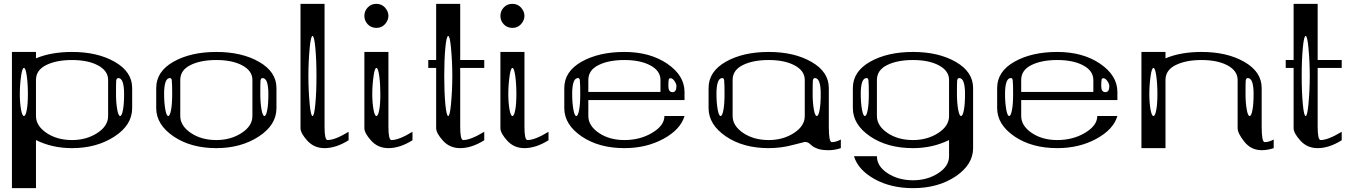

<svg xmlns="http://www.w3.org/2000/svg" viewBox="-20 -770 7036 998"><path d="M125 -281.2Q125 -335 119.1 -376Q113.3 -417 104.5 -417Q95.7 -417 89.8 -376Q83 -328.1 83 -281.2Q83 -234.4 89.8 -198.2Q95.7 -167 104.5 -167Q113.3 -167 119.1 -198.2Q125 -228.5 125 -281.2ZM625 -281.2Q625 -364.3 594.7 -364.3Q585.9 -364.3 584 -350.6Q583 -341.8 583 -281.2Q583 -234.4 589.8 -198.2Q595.7 -167 604.5 -167Q613.3 -167 619.1 -198.2Q625 -228.5 625 -281.2ZM167 -500V-466.8Q246.1 -500 354.5 -500Q487.3 -500 577.1 -448.2Q667 -396.5 667 -312.5V-208Q667 -120.1 575.2 -60.5Q482.4 0 354.5 0Q251 0 167 -42V208H42V-500ZM542 -167V-354.5Q542 -402.3 488.3 -430.7Q436.5 -458 354.5 -458Q272.5 -458 219.7 -431.6Q167 -405.3 167 -354.5V-167Q167 -116.2 221.7 -79.1Q276.4 -42 354.5 -42Q429.7 -42 486.3 -79.1Q542 -115.2 542 -167Z M1375 -281.2Q1375 -364.3 1344.7 -364.3Q1335.9 -364.3 1334 -350.6Q1333 -341.8 1333 -281.2Q1333 -234.4 1339.8 -198.2Q1345.7 -167 1354.5 -167Q1363.3 -167 1369.1 -198.2Q1375 -228.5 1375 -281.2ZM873 -351.6Q872.1 -364.3 863.3 -364.3Q833 -364.3 833 -281.2Q833 -234.4 839.8 -198.2Q845.7 -167 854.5 -167Q863.3 -167 869.1 -198.2Q875 -228.5 875 -281.2Q875 -334 873 -351.6ZM1292 -167V-354.5Q1292 -402.3 1238.3 -430.7Q1186.5 -458 1104.5 -458Q1022.5 -458 969.7 -431.6Q917 -405.3 917 -354.5V-167Q917 -116.2 971.7 -79.1Q1026.4 -42 1104.5 -42Q1179.7 -42 1236.3 -79.1Q1292 -115.2 1292 -167ZM1417 -208Q1417 -120.1 1325.2 -60.5Q1232.4 0 1104.5 0Q972.7 0 882.8 -60.5Q792 -122.1 792 -208V-312.5Q792 -398.4 881.8 -449.2Q971.7 -500 1104.5 -500Q1237.3 -500 1327.1 -448.2Q1417 -396.5 1417 -312.5Z M1589.8 -521.5Q1583 -449.2 1583 -375Q1583 -300.8 1589.8 -228.5Q1595.7 -167 1604.5 -167Q1613.3 -167 1619.1 -228.5Q1625 -290 1625 -375Q1625 -460 1619.1 -521.5Q1613.3 -583 1604.5 -583Q1595.7 -583 1589.8 -521.5ZM1667 -750V-110.4Q1667 -42 1682.6 -42Q1721.7 -42 1792 -85V-41Q1726.6 0 1667 0Q1612.3 0 1577.1 -39.1Q1542 -78.1 1542 -103.5V-750Z M1980.5 -643.6Q1962.9 -625 1936.5 -625Q1909.2 -625 1891.6 -643.6Q1874 -662.1 1874 -687.5Q1874 -712.9 1891.6 -731.4Q1909.2 -750 1936.5 -750Q1962.9 -750 1980.5 -731.4Q1999 -710.9 1999 -687.5Q1999 -664.1 1980.5 -643.6ZM1957 -281.2Q1957 -335 1951.2 -376Q1945.3 -417 1936.5 -417Q1927.7 -417 1921.9 -376Q1915 -328.1 1915 -281.2Q1915 -234.4 1921.9 -198.2Q1927.7 -167 1936.5 -167Q1945.3 -167 1951.2 -198.2Q1957 -228.5 1957 -281.2ZM1999 -500V-110.4Q1999 -42 2014.6 -42Q2053.7 -42 2124 -85V-41Q2058.6 0 1999 0Q1944.3 0 1909.2 -39.1Q1874 -78.1 1874 -103.5V-500Z M2324.2 -521.5Q2318.4 -583 2309.6 -583Q2300.8 -583 2294.9 -521.5Q2289.1 -460 2289.1 -375Q2289.1 -290 2294.9 -228.5Q2300.8 -167 2309.6 -167Q2318.4 -167 2324.2 -228.5Q2331.1 -300.8 2331.1 -375Q2331.1 -449.2 2324.2 -521.5ZM2372.1 -750V-458H2497.1V-417H2372.1V-110.4Q2372.1 -42 2387.7 -42Q2425.8 -42 2497.1 -85V-41Q2431.6 0 2372.1 0Q2317.4 0 2282.2 -39.1Q2247.1 -78.1 2247.1 -103.5V-417H2206.1V-458H2247.1V-750Z M2687.5 -643.6Q2669.9 -625 2643.6 -625Q2616.2 -625 2598.6 -643.6Q2581.1 -662.1 2581.1 -687.5Q2581.1 -712.9 2598.6 -731.4Q2616.2 -750 2643.6 -750Q2669.9 -750 2687.5 -731.4Q2706.1 -710.9 2706.1 -687.5Q2706.1 -664.1 2687.5 -643.6ZM2664.1 -281.2Q2664.1 -335 2658.2 -376Q2652.3 -417 2643.6 -417Q2634.8 -417 2628.9 -376Q2622.1 -328.1 2622.1 -281.2Q2622.1 -234.4 2628.9 -198.2Q2634.8 -167 2643.6 -167Q2652.3 -167 2658.2 -198.2Q2664.1 -228.5 2664.1 -281.2ZM2706.1 -500V-110.4Q2706.1 -42 2721.7 -42Q2760.7 -42 2831.1 -85V-41Q2765.6 0 2706.1 0Q2651.4 0 2616.2 -39.1Q2581.1 -78.1 2581.1 -103.5V-500Z M3496.1 -322.3Q3496.1 -334 3485.4 -349.6Q3475.6 -363.3 3465.8 -363.3Q3457 -363.3 3456.1 -356.4Q3454.1 -346.7 3454.1 -322.3Q3454.1 -291 3475.6 -291Q3496.1 -291 3496.1 -322.3ZM2994.1 -351.6Q2993.2 -364.3 2984.4 -364.3Q2954.1 -364.3 2954.1 -281.2Q2954.1 -234.4 2960.9 -198.2Q2966.8 -167 2975.6 -167Q2984.4 -167 2990.2 -198.2Q2996.1 -228.5 2996.1 -281.2Q2996.1 -334 2994.1 -351.6ZM3538.1 -250H3038.1V-167Q3038.1 -116.2 3092.8 -79.1Q3147.5 -42 3225.6 -42Q3306.6 -42 3369.1 -79.1Q3433.6 -117.2 3433.6 -167H3538.1Q3517.6 -96.7 3427.7 -47.9Q3338.9 0 3225.6 0Q3093.8 0 3003.9 -60.5Q2913.1 -122.1 2913.1 -208V-312.5Q2913.1 -398.4 3002.9 -449.2Q3092.8 -500 3225.6 -500Q3357.4 -500 3447.3 -439.5Q3538.1 -377.9 3538.1 -292ZM3413.1 -292V-354.5Q3413.1 -402.3 3359.4 -430.7Q3307.6 -458 3225.6 -458Q3143.6 -458 3090.8 -431.6Q3038.1 -405.3 3038.1 -354.5V-292Z M4246.1 -281.2Q4246.1 -364.3 4215.8 -364.3Q4207 -364.3 4205.1 -350.6Q4204.1 -341.8 4204.1 -281.2Q4204.1 -234.4 4210.9 -198.2Q4216.8 -167 4225.6 -167Q4234.4 -167 4240.2 -198.2Q4246.1 -228.5 4246.1 -281.2ZM3744.1 -351.6Q3743.2 -364.3 3734.4 -364.3Q3704.1 -364.3 3704.1 -281.2Q3704.1 -234.4 3710.9 -198.2Q3716.8 -167 3725.6 -167Q3734.4 -167 3740.2 -198.2Q3746.1 -228.5 3746.1 -281.2Q3746.1 -334 3744.1 -351.6ZM4163.1 -167V-354.5Q4163.1 -402.3 4109.4 -430.7Q4057.6 -458 3975.6 -458Q3893.6 -458 3840.8 -431.6Q3788.1 -405.3 3788.1 -354.5V-167Q3788.1 -116.2 3842.8 -79.1Q3897.5 -42 3975.6 -42Q4050.8 -42 4107.4 -79.1Q4163.1 -115.2 4163.1 -167ZM3663.1 -208V-312.5Q3663.1 -398.4 3752.9 -449.2Q3842.8 -500 3975.6 -500Q4108.4 -500 4198.2 -448.2Q4288.1 -396.5 4288.1 -312.5V-110.4Q4288.1 -31.2 4303.7 -31.2Q4326.2 -31.2 4350.6 -44.9V0Q4318.4 10.7 4288.1 10.7Q4252.9 10.7 4232.4 3.9Q4210.9 -3.9 4203.1 -10.7Q4195.3 -17.6 4185.5 -25.4Q4175.8 -32.2 4163.1 -32.2Q4160.2 -32.2 4101.6 -16.6Q4040 0 3975.6 0Q3843.8 0 3753.9 -60.5Q3663.1 -122.1 3663.1 -208Z M4996.1 -281.2Q4996.1 -364.3 4965.8 -364.3Q4957 -364.3 4955.1 -350.6Q4954.1 -341.8 4954.1 -281.2Q4954.1 -234.4 4960.9 -198.2Q4966.8 -167 4975.6 -167Q4984.4 -167 4990.2 -198.2Q4996.1 -228.5 4996.1 -281.2ZM4494.1 -351.6Q4493.2 -364.3 4484.4 -364.3Q4454.1 -364.3 4454.1 -281.2Q4454.1 -234.4 4460.9 -198.2Q4466.8 -167 4475.6 -167Q4484.4 -167 4490.2 -198.2Q4496.1 -228.5 4496.1 -281.2Q4496.1 -334 4494.1 -351.6ZM4913.1 -167V-354.5Q4913.1 -402.3 4859.4 -430.7Q4807.6 -458 4725.6 -458Q4643.6 -458 4590.8 -431.6Q4538.1 -405.3 4538.1 -354.5V-167Q4538.1 -116.2 4592.8 -79.1Q4647.5 -42 4725.6 -42Q4800.8 -42 4857.4 -79.1Q4913.1 -115.2 4913.1 -167ZM5038.1 0Q5038.1 85.9 4946.3 147.5Q4855.5 208 4725.6 208Q4611.3 208 4526.4 161.1Q4440.4 113.3 4418.9 42H4538.1Q4538.1 93.8 4592.8 129.9Q4649.4 167 4725.6 167Q4800.8 167 4857.4 129.9Q4913.1 93.8 4913.1 42V-42Q4827.1 0 4725.6 0Q4593.8 0 4503.9 -60.5Q4413.1 -122.1 4413.1 -208V-312.5Q4413.1 -398.4 4502.9 -449.2Q4592.8 -500 4725.6 -500Q4858.4 -500 4948.2 -448.2Q5038.1 -396.5 5038.1 -312.5Z M5746.1 -322.3Q5746.1 -334 5735.4 -349.6Q5725.6 -363.3 5715.8 -363.3Q5707 -363.3 5706.1 -356.4Q5704.1 -346.7 5704.1 -322.3Q5704.1 -291 5725.6 -291Q5746.1 -291 5746.1 -322.3ZM5244.1 -351.6Q5243.2 -364.3 5234.4 -364.3Q5204.1 -364.3 5204.1 -281.2Q5204.1 -234.4 5210.9 -198.2Q5216.8 -167 5225.6 -167Q5234.4 -167 5240.2 -198.2Q5246.1 -228.5 5246.1 -281.2Q5246.1 -334 5244.1 -351.6ZM5788.1 -250H5288.1V-167Q5288.1 -116.2 5342.8 -79.1Q5397.5 -42 5475.6 -42Q5556.6 -42 5619.1 -79.1Q5683.6 -117.2 5683.6 -167H5788.1Q5767.6 -96.7 5677.7 -47.9Q5588.9 0 5475.6 0Q5343.8 0 5253.9 -60.5Q5163.1 -122.1 5163.1 -208V-312.5Q5163.1 -398.4 5252.9 -449.2Q5342.8 -500 5475.6 -500Q5607.4 -500 5697.3 -439.5Q5788.1 -377.9 5788.1 -292ZM5663.1 -292V-354.5Q5663.1 -402.3 5609.4 -430.7Q5557.6 -458 5475.6 -458Q5393.6 -458 5340.8 -431.6Q5288.1 -405.3 5288.1 -354.5V-292Z M5996.1 -281.2Q5996.1 -335 5990.2 -376Q5984.4 -417 5975.6 -417Q5966.8 -417 5960.9 -376Q5954.1 -328.1 5954.1 -281.2Q5954.1 -234.4 5960.9 -198.2Q5966.8 -167 5975.6 -167Q5984.4 -167 5990.2 -198.2Q5996.1 -228.5 5996.1 -281.2ZM6496.1 -281.2Q6496.1 -364.3 6465.8 -364.3Q6457 -364.3 6455.1 -350.6Q6454.1 -341.8 6454.1 -281.2Q6454.1 -234.4 6460.9 -198.2Q6466.8 -167 6475.6 -167Q6484.4 -167 6490.2 -198.2Q6496.1 -228.5 6496.1 -281.2ZM6038.1 -500V-466.8Q6117.2 -500 6225.6 -500Q6358.4 -500 6448.2 -448.2Q6538.1 -396.5 6538.1 -312.5V-110.4Q6538.1 -31.2 6553.7 -31.2Q6576.2 -31.2 6600.6 -44.9V0Q6568.4 10.7 6538.1 10.7Q6483.4 10.7 6448.2 -33.2Q6413.1 -77.1 6413.1 -103.5V-354.5Q6413.1 -402.3 6359.4 -430.7Q6307.6 -458 6225.6 -458Q6143.6 -458 6090.8 -431.6Q6038.1 -405.3 6038.1 -354.5V-79.1V0H5913.1V-500Z M6781.2 -521.5Q6775.4 -583 6766.6 -583Q6757.8 -583 6752 -521.5Q6746.1 -460 6746.1 -375Q6746.1 -290 6752 -228.5Q6757.8 -167 6766.6 -167Q6775.4 -167 6781.2 -228.5Q6788.1 -300.8 6788.1 -375Q6788.1 -449.2 6781.2 -521.5ZM6829.1 -750V-458H6954.1V-417H6829.1V-110.4Q6829.1 -42 6844.7 -42Q6882.8 -42 6954.1 -85V-41Q6888.7 0 6829.1 0Q6774.4 0 6739.3 -39.1Q6704.1 -78.1 6704.1 -103.5V-417H6663.1V-458H6704.1V-750Z"/></svg>

Font: okolaksMetalik
Style: bold
Weight: 700
Width: 7
Version: Version 0.6